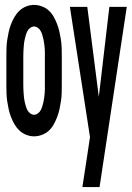

<svg xmlns="http://www.w3.org/2000/svg" viewBox="-20 -548 540 783"><path d="M119 8Q103 8 87.5 2Q72 -4 60 -15Q48 -26 39.5 -40.5Q31 -55 25 -70.5Q19 -86 15.5 -102Q12 -118 9.5 -134.5Q7 -151 6.5 -167.5Q6 -184 6 -200V-320Q6 -336 6.5 -352.5Q7 -369 9.5 -385.5Q12 -402 15.5 -418Q19 -434 25 -449.5Q31 -465 39.5 -479.5Q48 -494 60 -505Q72 -516 87.5 -522Q103 -528 119 -528Q135 -528 151 -522Q167 -516 179 -505Q191 -494 199 -479.5Q207 -465 213 -449.5Q219 -434 222.5 -418Q226 -402 228.5 -385.5Q231 -369 231.5 -352.5Q232 -336 232 -320V-200Q232 -184 231.5 -167.5Q231 -151 228.5 -134.5Q226 -118 222.5 -102Q219 -86 213 -70.5Q207 -55 199 -40.5Q191 -26 179 -15Q167 -4 151 2Q135 8 119 8ZM119 -80Q127 -80 134.5 -85.5Q142 -91 146 -98.5Q150 -106 152.5 -114.5Q155 -123 157 -131.5Q159 -140 160 -148.5Q161 -157 162 -165.5Q163 -174 163 -182.5Q163 -191 163 -200V-320Q163 -329 163 -337.5Q163 -346 162 -354.5Q161 -363 160 -371.5Q159 -380 157 -388.5Q155 -397 152.5 -405.5Q150 -414 146 -421.5Q142 -429 134.5 -434.5Q127 -440 119 -440Q111 -440 103.5 -434.5Q96 -429 92 -421.5Q88 -414 85.5 -405.5Q83 -397 81 -388.5Q79 -380 78 -371.5Q77 -363 76.5 -354.5Q76 -346 75.5 -337.5Q75 -329 75 -320V-200Q75 -191 75.5 -182.5Q76 -174 76.5 -165.5Q77 -157 78 -148.5Q79 -140 81 -131.5Q83 -123 85.5 -114.5Q88 -106 92 -98.5Q96 -91 103.5 -85.5Q111 -80 119 -80ZM316 215Q321 184 325.5 153Q330 122 335 91L347 11L265 -520H336L383 -153L426 -520H497L386 215Z"/></svg>

Font: Iosevka Term Semibold
Style: Regular
Weight: 600
Monospace: yes
Designer: Belleve Invis
Foundry: Belleve Invis
Version: Version 31.4.0